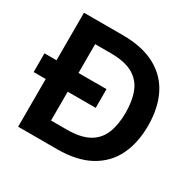

<svg xmlns="http://www.w3.org/2000/svg" viewBox="-154 -861 1029 1021"><g transform="rotate(30 360.5 -350.0)"><path d="M6 -293V-408H387V-293ZM80 0V-700H318Q440 -700 519.5 -656.5Q599 -613 637.5 -534.5Q676 -456 676 -350Q676 -244 637.5 -165.5Q599 -87 519.5 -43.5Q440 0 318 0ZM215 -116H310Q397 -116 446.5 -144Q496 -172 517 -224.5Q538 -277 538 -350Q538 -424 517 -476.5Q496 -529 446.5 -557Q397 -585 310 -585H215Z"/></g></svg>

Font: DM Sans 18pt
Style: Bold
Weight: 700
Designer: Colophon Foundry, Jonny Pinhorn
Foundry: Colophon Foundry
Version: Version 4.004;gftools[0.9.30]